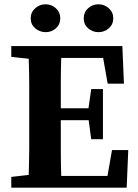

<svg xmlns="http://www.w3.org/2000/svg" viewBox="-20 -868 638 888"><path d="M32.2 0V-49.8L112.8 -59.1Q114.7 -121.1 115.2 -183.6V-470.7Q115.2 -533.2 112.8 -596.2L32.2 -605V-654.8H545.9L553.2 -481H478L457 -600.1H263.2Q261.2 -543 261.2 -484.9V-367.2H389.2L401.9 -456.1H456.1V-224.1H401.9L390.1 -312H261.2V-180.7Q261.2 -117.2 263.2 -54.2H477.1L498 -173.8H573.2L565.9 0ZM435.1 -719.2Q407.2 -719.7 387.2 -737.3Q367.2 -754.9 367.2 -783.2Q367.2 -811.5 387.2 -829.6Q407.2 -848.1 435.1 -848.1Q462.9 -848.1 483.4 -829.6Q503.9 -811 503.9 -783.2Q503.9 -755.4 483.4 -737.3Q462.9 -719.2 435.1 -719.2ZM190.9 -719.2Q163.1 -719.7 142.6 -737.3Q122.1 -754.9 122.1 -783.2Q122.1 -811.5 142.6 -829.6Q163.1 -848.1 190.9 -848.1Q218.8 -848.1 238.8 -829.6Q258.8 -811 258.8 -783.2Q258.8 -755.4 238.8 -737.3Q218.8 -719.2 190.9 -719.2Z"/></svg>

Font: SourceSerifPro-Bold
Style: Bold
Weight: 700
Designer: Frank Grießhammer
Foundry: Adobe Systems Incorporated
Version: Version 1.014;PS Version 1.0;hotconv 1.0.73;makeotf.lib2.5.5